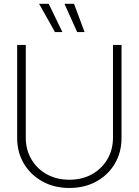

<svg xmlns="http://www.w3.org/2000/svg" viewBox="-20 -959 714 989"><path d="M337.4 9.3Q259.3 9.3 198.5 -24.4Q137.7 -58.1 103 -116.2Q68.4 -174.3 68.4 -248.5V-727.5H112.8V-250.5Q112.8 -188 141.4 -138.9Q169.9 -89.8 220.7 -61.5Q271.5 -33.2 337.4 -33.2Q403.3 -33.2 453.9 -61.5Q504.4 -89.8 533.2 -138.9Q562 -188 562 -250.5V-727.5H606V-248.5Q606 -174.3 571.5 -116Q537.1 -57.6 476.3 -24.2Q415.5 9.3 337.4 9.3ZM263.2 -793.9 181.2 -939.5H231L301.3 -793.9ZM377.4 -793.9 312 -939.5H361.3L415.5 -793.9Z"/></svg>

Font: Inter Display ExtraLight
Style: Regular
Weight: 200
Designer: Rasmus Andersson
Foundry: rsms
Version: Version 4.000;git-a52131595